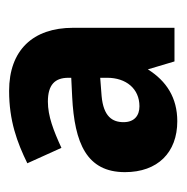

<svg xmlns="http://www.w3.org/2000/svg" viewBox="-14 -840 400 411"><g transform="rotate(-90 185.5 -635.0)"><path d="M196 -815C132 -815 86 -798 41 -776L74 -703C111 -720 142 -732 173 -732C209 -732 224 -717 224 -688V-682L183 -680C84 -675 22 -649 22 -567C22 -497 64 -455 131 -455C181 -455 217 -478 242 -518L259 -461H331V-678C331 -764 283 -815 196 -815ZM185 -617 224 -620V-605C224 -565 201 -536 163 -536C143 -536 129 -547 129 -570C129 -594 141 -613 185 -617Z"/></g></svg>

Font: Noto Sans Kannada UI SemiCondensed ExtraBold
Style: Regular
Weight: 800
Width: 4
Designer: Jelle Bosma - Monotype Design Team
Foundry: Monotype Imaging Inc.
Version: Version 2.005